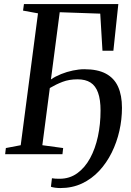

<svg xmlns="http://www.w3.org/2000/svg" viewBox="-20 -763 650 950"><path d="M275.5 -702.5 232 -370Q254 -385 282.5 -396.5Q311 -408 341 -414.2Q371 -420.5 397 -420.5Q463 -420.5 504 -398.5Q545 -376.5 564.2 -334Q583.5 -291.5 583.5 -229.5Q583.5 -172.5 570.8 -115.8Q558 -59 532.8 -8Q507.5 43 470.8 82.5Q434 122 385.8 144.8Q337.5 167.5 278.5 167.5Q267 167.5 253.2 165.8Q239.5 164 232 161L237 119Q244 120.5 254.5 121Q265 121.5 275 121.5Q324.5 121.5 362.2 94.2Q400 67 425.8 19.8Q451.5 -27.5 464.5 -88Q477.5 -148.5 477.5 -216Q477.5 -270 465.2 -304.2Q453 -338.5 428 -354.5Q403 -370.5 364 -370.5Q322 -370.5 289.5 -358Q257 -345.5 226.5 -327.5L189.5 -44.5L292.5 -30.5L289 0H5.5L9 -30.5L82.5 -44.5L168 -697L94 -710.5L98.5 -743H565.5L541 -512H487L476 -695.5Z"/></svg>

Font: Merriweather 72pt
Style: Italic
Weight: 400
Italic angle: -7.8°
Version: Version 2.101